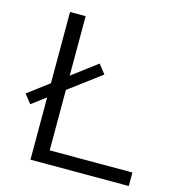

<svg xmlns="http://www.w3.org/2000/svg" viewBox="-105 -789 804 879"><g transform="rotate(15 297.0 -350.0)"><path d="M119 0V-700H193V-64H585V0ZM52 -245 19 -287 311 -507 345 -464Z"/></g></svg>

Font: Montserrat
Style: Regular
Weight: 400
Designer: Julieta Ulanovsky
Foundry: Julieta Ulanovsky
Version: Version 9.000; ttfautohint (v1.8.4.7-5d5b)